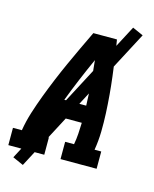

<svg xmlns="http://www.w3.org/2000/svg" viewBox="-136 -910 868 1084"><g transform="rotate(15 298.0 -368.0)"><path d="M-4 0V-101H48Q57 -156 74 -209.5Q91 -263 111 -316Q131 -369 153 -422Q175 -475 198.5 -527Q222 -579 246.5 -631Q271 -683 296 -735H434Q443 -683 450 -631Q457 -579 463.5 -527Q470 -475 474.5 -422Q479 -369 481.5 -316Q484 -263 483 -209Q482 -155 473 -101H512V0H301V-101H353Q359 -133 361 -165Q363 -197 364 -229H200Q190 -197 181.5 -165Q173 -133 167 -101H206V0ZM235 -329H363Q361 -395 356 -460Q351 -525 344 -590Q315 -526 287.5 -460.5Q260 -395 235 -329ZM104 87 41 59 505 -823 568 -795Z"/></g></svg>

Font: Iosevka Curly Slab Extended
Style: Bold Italic
Weight: 700
Width: 7
Italic angle: -9°
Monospace: yes
Designer: Belleve Invis
Foundry: Belleve Invis
Version: Version 11.0.0; ttfautohint (v1.8.3)